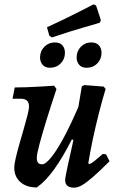

<svg xmlns="http://www.w3.org/2000/svg" viewBox="-20 -855 542 887"><path d="M150 11Q102 11 74 -14Q46 -39 46 -80Q46 -97 53 -126.5Q60 -156 70 -191Q80 -226 90 -260.5Q100 -295 107 -322.5Q114 -350 114 -364Q114 -399 75 -399H38L48 -451Q70 -451 100.5 -452Q131 -453 165 -455Q199 -457 230 -459L241 -444Q215 -366 194.5 -299.5Q174 -233 162 -187.5Q150 -142 150 -127Q150 -111 155.5 -103.5Q161 -96 175 -96Q192 -96 221 -133.5Q250 -171 285 -239Q320 -307 358 -399L336 -203L312 -211Q271 -130 231.5 -74.5Q192 -19 150 11ZM322 12Q281 12 281 -23Q281 -29 283.5 -43Q286 -57 291.5 -82.5Q297 -108 306 -148Q315 -188 327 -244L331 -295L358 -456L370 -462L459 -455L468 -444Q453 -395 437.5 -334.5Q422 -274 409 -213Q396 -152 388 -101L391 -97Q396 -98 402.5 -101.5Q409 -105 421 -115Q433 -125 455 -144L470 -142L486 -110Q440 -64 409.5 -37.5Q379 -11 359 0.5Q339 12 322 12ZM380 -542Q357 -542 345.5 -556Q334 -570 334 -589Q334 -619 353.5 -639Q373 -659 402 -659Q425 -659 437 -645.5Q449 -632 449 -611Q449 -582 429.5 -562Q410 -542 380 -542ZM211 -542Q188 -542 176.5 -556Q165 -570 165 -589Q165 -619 185 -639Q205 -659 233 -659Q257 -659 268.5 -645.5Q280 -632 280 -611Q280 -582 260.5 -562Q241 -542 211 -542ZM441 -750Q441 -750 422.5 -744.5Q404 -739 372.5 -730Q341 -721 301 -708.5Q261 -696 220 -682L208 -690L197 -729Q236 -747 274.5 -765.5Q313 -784 344 -800Q375 -816 394 -825.5Q413 -835 413 -835L424 -829L446 -762Z"/></svg>

Font: Alegreya SemiBold
Style: Italic
Weight: 600
Italic angle: -7°
Designer: Juan Pablo del Peral
Foundry: Huerta Tipografica
Version: Version 2.009